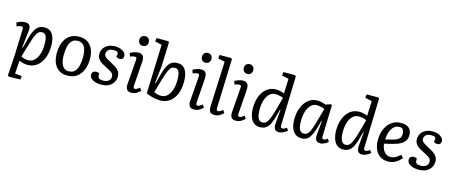

<svg xmlns="http://www.w3.org/2000/svg" viewBox="-53 -1533 5969 2527"><g transform="rotate(15 2931.5 -270.0)"><path d="M109 -421Q111 -456 85 -456Q74 -456 54 -450.5Q34 -445 23 -437L6 -488Q29 -500 59 -510.5Q89 -521 123 -521Q165 -521 181 -495.5Q197 -470 192 -425L165 -190L173 -188L210 -326Q237 -428 276 -474.5Q315 -521 382 -521Q459 -521 494.5 -464Q530 -407 530 -308Q530 -204 498 -132Q466 -60 412 -23Q358 14 292 14Q255 14 224 5Q193 -4 176 -13L164 166L257 176L252 224L95 227L79 215L97 -61ZM369 -451Q344 -451 326 -439Q308 -427 292.5 -397.5Q277 -368 260 -316.5Q243 -265 220 -186L186 -71Q204 -63 228.5 -55.5Q253 -48 285 -48Q332 -48 367 -80.5Q402 -113 421 -170Q440 -227 440 -301Q440 -322 438.5 -347.5Q437 -373 430.5 -397Q424 -421 409.5 -436Q395 -451 369 -451Z M830 14Q731 14 677.5 -54Q624 -122 624 -235Q624 -291 637 -342.5Q650 -394 677.5 -434Q705 -474 750 -497.5Q795 -521 859 -521Q958 -521 1012.5 -453.5Q1067 -386 1067 -274Q1067 -198 1043 -132.5Q1019 -67 967 -26.5Q915 14 830 14ZM836 -45Q890 -45 919.5 -77.5Q949 -110 961 -162.5Q973 -215 973 -275Q973 -330 961.5 -372Q950 -414 923.5 -438.5Q897 -463 851 -463Q798 -463 769 -430Q740 -397 729.5 -344.5Q719 -292 719 -231Q719 -148 747 -96.5Q775 -45 836 -45Z M1306 -44Q1350 -44 1378.5 -64.5Q1407 -85 1407 -123Q1407 -160 1376.5 -181Q1346 -202 1306 -221Q1274 -237 1242 -255.5Q1210 -274 1189 -302Q1168 -330 1168 -374Q1168 -396 1177 -421.5Q1186 -447 1207 -469.5Q1228 -492 1262.5 -506.5Q1297 -521 1348 -521Q1388 -521 1421 -508.5Q1454 -496 1473.5 -474.5Q1493 -453 1493 -425Q1493 -402 1479.5 -389Q1466 -376 1445 -376Q1428 -376 1414.5 -381.5Q1401 -387 1394 -393L1400 -422Q1405 -442 1392 -455Q1379 -468 1344 -468Q1288 -468 1266 -445Q1244 -422 1244 -394Q1244 -363 1273.5 -343Q1303 -323 1341 -303Q1374 -286 1406.5 -266Q1439 -246 1460 -217.5Q1481 -189 1481 -146Q1481 -77 1432 -31.5Q1383 14 1294 14Q1224 14 1179 -12Q1134 -38 1134 -79Q1134 -107 1151 -120Q1168 -133 1190 -133Q1216 -133 1234 -122V-96Q1234 -68 1250 -56Q1266 -44 1306 -44Z M1628 -686Q1628 -715 1646 -734Q1664 -753 1693 -753Q1722 -753 1739.5 -734.5Q1757 -716 1757 -687Q1757 -658 1739.5 -639Q1722 -620 1693 -620Q1664 -620 1646 -638.5Q1628 -657 1628 -686ZM1655 -416Q1657 -439 1652 -448Q1647 -457 1630 -457Q1617 -457 1602.5 -453.5Q1588 -450 1567 -441L1551 -486Q1570 -497 1602 -509Q1634 -521 1667 -521Q1708 -521 1726.5 -494Q1745 -467 1740 -408L1717 -90Q1716 -68 1720 -57.5Q1724 -47 1740 -47Q1762 -47 1802 -81L1827 -43Q1811 -27 1779.5 -6.5Q1748 14 1704 14Q1658 14 1642 -13.5Q1626 -41 1629 -77Z M2098 14Q2066 14 2029.5 7.5Q1993 1 1960.5 -9.5Q1928 -20 1906 -32L1929 -698L1836 -719L1842 -767H1998L2014 -756L2002 -425L1975 -190L1983 -188L2020 -326Q2047 -428 2086 -474.5Q2125 -521 2192 -521Q2269 -521 2304.5 -464Q2340 -407 2340 -308Q2340 -204 2309 -132Q2278 -60 2223.5 -23Q2169 14 2098 14ZM2179 -451Q2155 -451 2138 -441.5Q2121 -432 2105.5 -404Q2090 -376 2072 -324Q2054 -272 2030 -186L1997 -71Q2015 -63 2039.5 -55.5Q2064 -48 2097 -48Q2144 -48 2178 -80.5Q2212 -113 2231 -170Q2250 -227 2250 -301Q2250 -339 2245.5 -373.5Q2241 -408 2226 -429.5Q2211 -451 2179 -451Z M2482 -686Q2482 -715 2500 -734Q2518 -753 2547 -753Q2576 -753 2593.5 -734.5Q2611 -716 2611 -687Q2611 -658 2593.5 -639Q2576 -620 2547 -620Q2518 -620 2500 -638.5Q2482 -657 2482 -686ZM2509 -416Q2511 -439 2506 -448Q2501 -457 2484 -457Q2471 -457 2456.5 -453.5Q2442 -450 2421 -441L2405 -486Q2424 -497 2456 -509Q2488 -521 2521 -521Q2562 -521 2580.5 -494Q2599 -467 2594 -408L2571 -90Q2570 -68 2574 -57.5Q2578 -47 2594 -47Q2616 -47 2656 -81L2681 -43Q2665 -27 2633.5 -6.5Q2602 14 2558 14Q2512 14 2496 -13.5Q2480 -41 2483 -77Z M2788 -698 2695 -719 2701 -767H2856L2872 -756L2849 -90Q2848 -68 2852.5 -58Q2857 -48 2874 -48Q2897 -48 2934 -81L2959 -43Q2943 -27 2912.5 -6.5Q2882 14 2838 14Q2790 14 2775 -11.5Q2760 -37 2761 -77Z M3052 -686Q3052 -715 3070 -734Q3088 -753 3117 -753Q3146 -753 3163.5 -734.5Q3181 -716 3181 -687Q3181 -658 3163.5 -639Q3146 -620 3117 -620Q3088 -620 3070 -638.5Q3052 -657 3052 -686ZM3079 -416Q3081 -439 3076 -448Q3071 -457 3054 -457Q3041 -457 3026.5 -453.5Q3012 -450 2991 -441L2975 -486Q2994 -497 3026 -509Q3058 -521 3091 -521Q3132 -521 3150.5 -494Q3169 -467 3164 -408L3141 -90Q3140 -68 3144 -57.5Q3148 -47 3164 -47Q3186 -47 3226 -81L3251 -43Q3235 -27 3203.5 -6.5Q3172 14 3128 14Q3082 14 3066 -13.5Q3050 -41 3053 -77Z M3723 -86Q3722 -64 3727.5 -55Q3733 -46 3749 -46Q3763 -46 3777 -53.5Q3791 -61 3806 -71L3829 -37Q3818 -27 3798.5 -15Q3779 -3 3757 5.5Q3735 14 3714 14Q3671 14 3656.5 -14.5Q3642 -43 3646 -86L3662 -274L3655 -275L3632 -189Q3616 -129 3595.5 -83Q3575 -37 3542.5 -11.5Q3510 14 3456 14Q3403 14 3369.5 -16Q3336 -46 3320.5 -96.5Q3305 -147 3305 -206Q3305 -300 3334 -370.5Q3363 -441 3415.5 -481Q3468 -521 3538 -521Q3568 -521 3600 -513Q3632 -505 3650 -496L3658 -698L3565 -719L3571 -767H3727L3743 -756ZM3472 -54Q3496 -54 3514 -65Q3532 -76 3547.5 -104Q3563 -132 3580.5 -183.5Q3598 -235 3620 -316L3653 -437Q3634 -447 3601.5 -453.5Q3569 -460 3546 -460Q3499 -460 3465 -427.5Q3431 -395 3413 -339Q3395 -283 3395 -211Q3395 -54 3472 -54Z M4287 -90Q4286 -65 4291.5 -56Q4297 -47 4312 -47Q4331 -47 4361 -72L4386 -34Q4370 -18 4339 -2Q4308 14 4277 14Q4200 14 4209 -86L4226 -274L4219 -275L4197 -193Q4170 -93 4133 -39.5Q4096 14 4024 14Q3971 14 3936.5 -14Q3902 -42 3885.5 -90.5Q3869 -139 3869 -201Q3869 -296 3899 -368Q3929 -440 3981 -480.5Q4033 -521 4099 -521Q4134 -521 4164.5 -513Q4195 -505 4213 -496L4283 -519L4300 -511ZM4037 -54Q4061 -54 4078 -64Q4095 -74 4110.5 -102Q4126 -130 4143 -181.5Q4160 -233 4183 -317L4216 -436Q4197 -446 4166 -453Q4135 -460 4108 -460Q4064 -460 4030.5 -427.5Q3997 -395 3978.5 -337.5Q3960 -280 3960 -205Q3960 -126 3978.5 -90Q3997 -54 4037 -54Z M4857 -86Q4856 -64 4861.5 -55Q4867 -46 4883 -46Q4897 -46 4911 -53.5Q4925 -61 4940 -71L4963 -37Q4952 -27 4932.5 -15Q4913 -3 4891 5.5Q4869 14 4848 14Q4805 14 4790.5 -14.5Q4776 -43 4780 -86L4796 -274L4789 -275L4766 -189Q4750 -129 4729.5 -83Q4709 -37 4676.5 -11.5Q4644 14 4590 14Q4537 14 4503.5 -16Q4470 -46 4454.5 -96.5Q4439 -147 4439 -206Q4439 -300 4468 -370.5Q4497 -441 4549.5 -481Q4602 -521 4672 -521Q4702 -521 4734 -513Q4766 -505 4784 -496L4792 -698L4699 -719L4705 -767H4861L4877 -756ZM4606 -54Q4630 -54 4648 -65Q4666 -76 4681.5 -104Q4697 -132 4714.5 -183.5Q4732 -235 4754 -316L4787 -437Q4768 -447 4735.5 -453.5Q4703 -460 4680 -460Q4633 -460 4599 -427.5Q4565 -395 4547 -339Q4529 -283 4529 -211Q4529 -54 4606 -54Z M5242 -521Q5317 -521 5352 -486.5Q5387 -452 5387 -394Q5387 -352 5370.5 -323Q5354 -294 5326.5 -275.5Q5299 -257 5267 -245.5Q5235 -234 5204 -226L5093 -199Q5096 -166 5110 -132Q5124 -98 5151.5 -75Q5179 -52 5220 -52Q5253 -52 5283 -67Q5313 -82 5350 -117L5384 -80Q5373 -66 5348.5 -43.5Q5324 -21 5287 -3.5Q5250 14 5200 14Q5136 14 5091.5 -17Q5047 -48 5024.5 -102.5Q5002 -157 5002 -225Q5002 -311 5032 -378Q5062 -445 5116 -483Q5170 -521 5242 -521ZM5298 -391Q5298 -420 5284 -442.5Q5270 -465 5235 -465Q5173 -465 5135.5 -409.5Q5098 -354 5093 -256L5194 -282Q5247 -296 5272.5 -319Q5298 -342 5298 -391Z M5633 -44Q5677 -44 5705.5 -64.5Q5734 -85 5734 -123Q5734 -160 5703.5 -181Q5673 -202 5633 -221Q5601 -237 5569 -255.5Q5537 -274 5516 -302Q5495 -330 5495 -374Q5495 -396 5504 -421.5Q5513 -447 5534 -469.5Q5555 -492 5589.5 -506.5Q5624 -521 5675 -521Q5715 -521 5748 -508.5Q5781 -496 5800.5 -474.5Q5820 -453 5820 -425Q5820 -402 5806.5 -389Q5793 -376 5772 -376Q5755 -376 5741.5 -381.5Q5728 -387 5721 -393L5727 -422Q5732 -442 5719 -455Q5706 -468 5671 -468Q5615 -468 5593 -445Q5571 -422 5571 -394Q5571 -363 5600.5 -343Q5630 -323 5668 -303Q5701 -286 5733.5 -266Q5766 -246 5787 -217.5Q5808 -189 5808 -146Q5808 -77 5759 -31.5Q5710 14 5621 14Q5551 14 5506 -12Q5461 -38 5461 -79Q5461 -107 5478 -120Q5495 -133 5517 -133Q5543 -133 5561 -122V-96Q5561 -68 5577 -56Q5593 -44 5633 -44Z"/></g></svg>

Font: Literata 12pt
Style: Italic
Weight: 400
Italic angle: -2°
Designer: Latin by Veronika Burian and Jose Scaglione. Greek by Irene Vlachou. Cyrillic by Vera Evstafieva
Foundry: TypeTogether
Version: Version 3.002